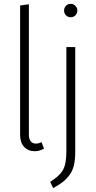

<svg xmlns="http://www.w3.org/2000/svg" viewBox="-20 -763 493 983"><path d="M376 -709Q376 -694.3 366.2 -684.6Q356.4 -674.8 341.8 -674.8Q327.1 -674.8 317.6 -684.6Q308.1 -694.3 308.1 -709Q308.1 -723.1 317.6 -733.2Q327.1 -743.2 341.8 -743.2Q356.4 -743.2 366.2 -732.9Q376 -722.7 376 -709ZM158.2 11.2Q124.5 11.2 103.8 -10.7Q83 -32.7 83 -71.8V-734.9L127.9 -741.2V-73.2Q127.9 -51.8 137.2 -39.8Q146.5 -27.8 164.1 -27.8Q178.2 -27.8 192.9 -35.2L205.1 -2Q181.6 11.2 158.2 11.2ZM365.2 -522V14.2Q365.2 54.2 358.6 82.5Q352.1 110.8 336.4 132.1Q320.8 153.3 302 168.2Q283.2 183.1 252 200.2L236.8 168Q283.7 139.2 301.8 108.2Q319.8 77.1 319.8 13.2V-522Z"/></svg>

Font: Fira Sans Compressed ExtraLight
Style: Regular
Weight: 250
Width: 1
Designer: Carrois Corporate & Edenspiekermann AG
Foundry: Carrois Corporate GbR & Edenspiekermann AG
Version: Version 4.203;PS 004.203;hotconv 1.0.88;makeotf.lib2.5.64775